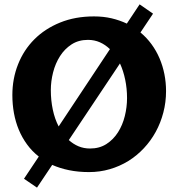

<svg xmlns="http://www.w3.org/2000/svg" viewBox="-20 -775 819 887"><path d="M90.8 50.8 159.2 -51.8Q127.9 -76.2 105 -107.7Q82 -139.2 66.9 -175.5Q51.8 -211.9 44.4 -252.4Q37.1 -293 37.1 -335.9Q37.1 -411.6 63.5 -478Q89.8 -544.4 138.9 -593.5Q188 -642.6 257.8 -670.9Q327.6 -699.2 414.1 -699.2Q458 -699.2 495.4 -690.4Q532.7 -681.6 565.9 -666L625 -754.9L687 -711.9L628.9 -625Q657.7 -601.1 679.9 -570.8Q702.1 -540.5 717 -505.6Q731.9 -470.7 739.5 -432.4Q747.1 -394 747.1 -354Q747.1 -302.7 734.6 -255.1Q722.2 -207.5 699.5 -166Q676.8 -124.5 644.5 -90.1Q612.3 -55.7 572.8 -31.2Q533.2 -6.8 487.3 6.6Q441.4 20 391.1 20Q341.3 20 298.8 11.2Q256.3 2.4 221.2 -13.2L150.9 91.8ZM386.2 -590.8Q342.8 -590.8 310.5 -569.8Q278.3 -548.8 257.1 -515.4Q235.8 -481.9 225.3 -440.7Q214.8 -399.4 214.8 -358.9Q214.8 -311.5 223.9 -268.6Q232.9 -225.6 251 -190.9L487.8 -547.9Q466.8 -568.4 441.4 -579.6Q416 -590.8 386.2 -590.8ZM566.9 -321.8Q566.9 -366.2 558.3 -407.2Q549.8 -448.2 534.2 -481.9L297.9 -127.9Q318.4 -109.4 342.8 -99.1Q367.2 -88.9 396 -88.9Q439.5 -88.9 471.7 -109.6Q503.9 -130.4 525.1 -163.8Q546.4 -197.3 556.6 -238.8Q566.9 -280.3 566.9 -321.8Z"/></svg>

Font: Simonetta
Style: Black
Weight: 900
Designer: Gayaneh Bagdasaryan
Foundry: Brownfox
Version: Version 1.002